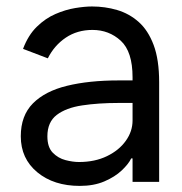

<svg xmlns="http://www.w3.org/2000/svg" viewBox="-20 -573 574 605"><path d="M397.7 0V-73.9H393.5Q384.9 -56.1 363.5 -35.9Q342 -15.6 308.8 -1.4Q275.6 12.8 231.5 12.8Q149.5 12.8 97.5 -30.2Q45.5 -73.2 45.5 -143.5Q45.5 -208.8 83.8 -247.3Q122.2 -285.9 191.4 -302.7Q260.7 -319.6 353.7 -319.6H397.7V-329.5Q397.7 -410.5 360.6 -444.6Q323.5 -478.7 271.3 -478.7Q223.4 -478.7 187.1 -454.2Q150.9 -429.7 130.7 -389.2L52.6 -419Q68.9 -462.4 96.1 -488.8Q123.2 -515.3 154.8 -528.9Q186.4 -542.6 216.8 -547.6Q247.2 -552.6 269.9 -552.6Q311.1 -552.6 348.9 -541.5Q386.7 -530.5 416.7 -504.1Q446.7 -477.6 464.1 -431.3Q481.5 -384.9 481.5 -313.9V0ZM397.7 -248.6H353.7Q289.8 -248.6 239 -240.9Q188.2 -233.3 158.7 -210.8Q129.3 -188.2 129.3 -143.5Q129.3 -109.4 146.1 -92Q163 -74.6 186.3 -68.5Q209.5 -62.5 228.7 -62.5Q279.1 -62.5 317.1 -81Q355.1 -99.4 376.4 -129.3Q397.7 -159.1 397.7 -193.2Z"/></svg>

Font: Interface
Style: Regular
Weight: 400
Designer: Rasmus Andersson
Foundry: rsms
Version: Version 1.8